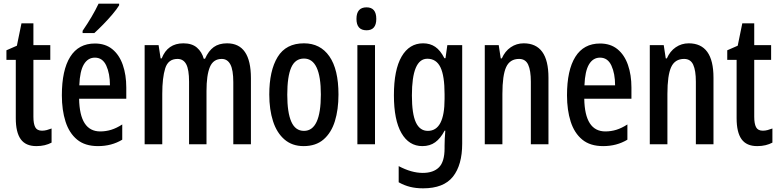

<svg xmlns="http://www.w3.org/2000/svg" viewBox="-20 -786 4243 1046"><path d="M209 -74Q222 -74 235 -77.5Q248 -81 261 -86V-9Q244 0 223.5 5Q203 10 178 10Q120 10 93 -27.5Q66 -65 66 -142V-460H15V-512L72 -537L97 -659H162V-540H254V-460H162V-150Q162 -112 172 -93Q182 -74 209 -74Z M497 -549Q554 -549 592 -518Q630 -487 649 -432.5Q668 -378 668 -309V-248H411Q414 -70 526 -70Q557 -70 586 -79Q615 -88 646 -108V-25Q588 10 514 10Q443 10 400 -25.5Q357 -61 337 -123.5Q317 -186 317 -267Q317 -404 362.5 -476.5Q408 -549 497 -549ZM497 -472Q459 -472 437 -435.5Q415 -399 412 -321H579Q579 -385 559 -428.5Q539 -472 497 -472ZM629 -757Q617 -737 593 -708.5Q569 -680 542 -652.5Q515 -625 494 -606H430V-618Q485 -698 517 -766H629Z M1217 -550Q1347 -550 1347 -360V0H1251V-338Q1251 -405 1235 -435Q1219 -465 1188 -465Q1142 -465 1123.5 -421Q1105 -377 1105 -290V0H1010V-341Q1010 -407 994.5 -436Q979 -465 947 -465Q896 -465 880 -413.5Q864 -362 864 -275V0H768V-540H844L855 -468H861Q893 -550 979 -550Q1026 -550 1053 -526.5Q1080 -503 1090 -466H1097Q1116 -509 1144.5 -529.5Q1173 -550 1217 -550Z M1824 -271Q1824 -189 1804.5 -126Q1785 -63 1743 -26.5Q1701 10 1634 10Q1572 10 1530 -26Q1488 -62 1467.5 -125.5Q1447 -189 1447 -271Q1447 -401 1492.5 -475.5Q1538 -550 1636 -550Q1725 -550 1774.5 -479Q1824 -408 1824 -271ZM1545 -270Q1545 -173 1567 -123Q1589 -73 1636 -73Q1728 -73 1728 -271Q1728 -467 1636 -467Q1588 -467 1566.5 -418Q1545 -369 1545 -270Z M1977 -746Q2030 -746 2030 -683Q2030 -621 1977 -621Q1922 -621 1922 -683Q1922 -746 1977 -746ZM2023 -540V0H1927V-540Z M2285 -550Q2323 -550 2351 -531Q2379 -512 2401 -469H2407L2417 -540H2498V-4Q2498 113 2447.5 176.5Q2397 240 2285 240Q2246 240 2214 232Q2182 224 2152 207V119Q2222 156 2283 156Q2341 156 2371.5 125.5Q2402 95 2402 22V8Q2402 -8 2403 -30Q2404 -52 2406 -74H2402Q2380 -32 2351 -11Q2322 10 2281 10Q2208 10 2167 -61Q2126 -132 2126 -267Q2126 -406 2168 -478Q2210 -550 2285 -550ZM2308 -466Q2224 -466 2224 -266Q2224 -166 2245.5 -119.5Q2267 -73 2311 -73Q2402 -73 2402 -247V-273Q2402 -373 2379.5 -419.5Q2357 -466 2308 -466Z M2833 -550Q2968 -550 2968 -363V0H2872V-341Q2872 -402 2857.5 -433.5Q2843 -465 2808 -465Q2758 -465 2737.5 -420.5Q2717 -376 2717 -274V0H2621V-540H2697L2708 -468H2714Q2731 -507 2762.5 -528.5Q2794 -550 2833 -550Z M3249 -549Q3306 -549 3344 -518Q3382 -487 3401 -432.5Q3420 -378 3420 -309V-248H3163Q3166 -70 3278 -70Q3309 -70 3338 -79Q3367 -88 3398 -108V-25Q3340 10 3266 10Q3195 10 3152 -25.5Q3109 -61 3089 -123.5Q3069 -186 3069 -267Q3069 -404 3114.5 -476.5Q3160 -549 3249 -549ZM3249 -472Q3211 -472 3189 -435.5Q3167 -399 3164 -321H3331Q3331 -385 3311 -428.5Q3291 -472 3249 -472Z M3732 -550Q3867 -550 3867 -363V0H3771V-341Q3771 -402 3756.5 -433.5Q3742 -465 3707 -465Q3657 -465 3636.5 -420.5Q3616 -376 3616 -274V0H3520V-540H3596L3607 -468H3613Q3630 -507 3661.5 -528.5Q3693 -550 3732 -550Z M4136 -74Q4149 -74 4162 -77.5Q4175 -81 4188 -86V-9Q4171 0 4150.5 5Q4130 10 4105 10Q4047 10 4020 -27.5Q3993 -65 3993 -142V-460H3942V-512L3999 -537L4024 -659H4089V-540H4181V-460H4089V-150Q4089 -112 4099 -93Q4109 -74 4136 -74Z"/></svg>

Font: Noto Sans Thai Looped ExtraCondensed Medium
Style: Regular
Weight: 500
Width: 2
Designer: Sasikarn Vongin, Ben Mitchell
Foundry: The Fontpad Ltd
Version: Version 1.001; ttfautohint (v1.8.4.7-5d5b)